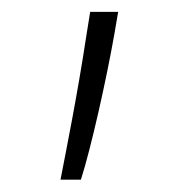

<svg xmlns="http://www.w3.org/2000/svg" viewBox="-20 -119 305 317"><path d="M175.1 -99.4H128.9L122.5 -59.7C108 36.2 89.8 126.4 79.9 177.6H113.6C130.3 125.7 155.9 11 168.7 -62.1Z"/></svg>

Font: Karasuma Gothic
Style: Thin
Weight: 200
Designer: Rasmus Andersson / Ryoko Ishizuka
Foundry: rsms
Version: Version 1.00